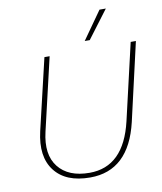

<svg xmlns="http://www.w3.org/2000/svg" viewBox="-93 -932 860 1017"><g transform="rotate(-10 336.5 -423.5)"><path d="M512 -857H546L433 -707H406ZM310 10Q179 10 119.5 -67.5Q60 -145 91 -278L181 -660H209L118 -270Q90 -151 143.5 -83Q197 -15 311 -15Q495 -15 550 -250L645 -660H673L577 -241Q518 10 310 10Z"/></g></svg>

Font: Elaine Sans ExtraLight
Style: Italic
Weight: 275
Italic angle: -13°
Designer: Wei Huang
Foundry: Wei Huang
Version: Version 2.001;December 24, 2019;FontCreator 12.0.0.2547 64-b